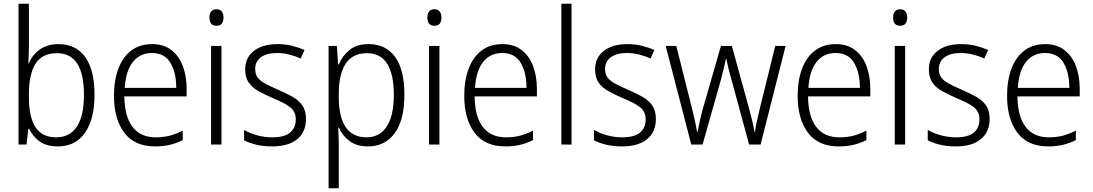

<svg xmlns="http://www.w3.org/2000/svg" viewBox="-20 -846 5897 1036"><path d="M136 -602Q136 -578 135 -550.5Q134 -523 133 -504H136Q154 -550 195 -579Q236 -608 296 -608Q389 -608 439.5 -538.5Q490 -469 490 -334Q490 -204 439 -130Q388 -56 291 -56Q232 -56 194.5 -82.5Q157 -109 137 -151H133L123 -66H80V-826H136ZM288 -559Q206 -559 171 -501Q136 -443 136 -340V-322Q136 -214 171.5 -159.5Q207 -105 283 -105Q357 -105 395 -163Q433 -221 433 -334Q433 -559 288 -559Z M801 -608Q863 -608 904.5 -576Q946 -544 966.5 -489.5Q987 -435 987 -366V-326H651Q652 -218 695 -161.5Q738 -105 820 -105Q861 -105 894.5 -113.5Q928 -122 966 -141V-90Q932 -73 896.5 -64.5Q861 -56 817 -56Q706 -56 650.5 -130Q595 -204 595 -329Q595 -412 618.5 -475Q642 -538 688 -573Q734 -608 801 -608ZM800 -560Q736 -560 697.5 -512.5Q659 -465 653 -372H931Q931 -454 899.5 -507Q868 -560 800 -560Z M1148 -796Q1167 -796 1176.5 -784Q1186 -772 1186 -752Q1186 -707 1148 -707Q1110 -707 1110 -752Q1110 -772 1119.5 -784Q1129 -796 1148 -796ZM1175 -598V-66H1119V-598Z M1631 -204Q1631 -134 1583.5 -95Q1536 -56 1448 -56Q1400 -56 1362 -65.5Q1324 -75 1297 -89V-145Q1328 -127 1367.5 -116Q1407 -105 1449 -105Q1515 -105 1545.5 -130.5Q1576 -156 1576 -202Q1576 -245 1544.5 -268.5Q1513 -292 1451 -317Q1408 -336 1374.5 -354.5Q1341 -373 1322 -400.5Q1303 -428 1303 -472Q1303 -535 1350 -571.5Q1397 -608 1477 -608Q1519 -608 1555.5 -599Q1592 -590 1623 -576L1602 -530Q1575 -543 1542 -551.5Q1509 -560 1475 -560Q1420 -560 1388.5 -537.5Q1357 -515 1357 -474Q1357 -444 1371.5 -426Q1386 -408 1413.5 -393.5Q1441 -379 1482 -361Q1524 -343 1558 -324Q1592 -305 1611.5 -277Q1631 -249 1631 -204Z M1969 -608Q2061 -608 2111.5 -539.5Q2162 -471 2162 -335Q2162 -198 2109.5 -127Q2057 -56 1966 -56Q1903 -56 1864.5 -86Q1826 -116 1809 -157H1805Q1806 -135 1807 -110Q1808 -85 1808 -62V170H1753V-598H1798L1804 -499H1808Q1827 -544 1865.5 -576Q1904 -608 1969 -608ZM1960 -559Q1883 -559 1846 -503.5Q1809 -448 1808 -346V-323Q1808 -105 1958 -105Q2028 -105 2066.5 -163Q2105 -221 2105 -335Q2105 -444 2069.5 -501.5Q2034 -559 1960 -559Z M2324 -796Q2343 -796 2352.5 -784Q2362 -772 2362 -752Q2362 -707 2324 -707Q2286 -707 2286 -752Q2286 -772 2295.5 -784Q2305 -796 2324 -796ZM2351 -598V-66H2295V-598Z M2691 -608Q2753 -608 2794.5 -576Q2836 -544 2856.5 -489.5Q2877 -435 2877 -366V-326H2541Q2542 -218 2585 -161.5Q2628 -105 2710 -105Q2751 -105 2784.5 -113.5Q2818 -122 2856 -141V-90Q2822 -73 2786.5 -64.5Q2751 -56 2707 -56Q2596 -56 2540.5 -130Q2485 -204 2485 -329Q2485 -412 2508.5 -475Q2532 -538 2578 -573Q2624 -608 2691 -608ZM2690 -560Q2626 -560 2587.5 -512.5Q2549 -465 2543 -372H2821Q2821 -454 2789.5 -507Q2758 -560 2690 -560Z M3064 -66H3009V-826H3064Z M3519 -204Q3519 -134 3471.5 -95Q3424 -56 3336 -56Q3288 -56 3250 -65.5Q3212 -75 3185 -89V-145Q3216 -127 3255.5 -116Q3295 -105 3337 -105Q3403 -105 3433.5 -130.5Q3464 -156 3464 -202Q3464 -245 3432.5 -268.5Q3401 -292 3339 -317Q3296 -336 3262.5 -354.5Q3229 -373 3210 -400.5Q3191 -428 3191 -472Q3191 -535 3238 -571.5Q3285 -608 3365 -608Q3407 -608 3443.5 -599Q3480 -590 3511 -576L3490 -530Q3463 -543 3430 -551.5Q3397 -560 3363 -560Q3308 -560 3276.5 -537.5Q3245 -515 3245 -474Q3245 -444 3259.5 -426Q3274 -408 3301.5 -393.5Q3329 -379 3370 -361Q3412 -343 3446 -324Q3480 -305 3499.5 -277Q3519 -249 3519 -204Z M3927 -416Q3918 -447 3911 -475.5Q3904 -504 3899 -529H3897Q3892 -504 3885 -475Q3878 -446 3870 -416L3771 -66H3710L3572 -598H3629L3711 -273Q3732 -191 3741 -135H3744Q3749 -160 3756.5 -195Q3764 -230 3775 -268L3870 -598H3929L4020 -267Q4029 -234 4037.5 -200Q4046 -166 4051 -135H4054Q4057 -161 4064 -191.5Q4071 -222 4080 -261L4163 -598H4219L4084 -66H4022Z M4490 -608Q4552 -608 4593.5 -576Q4635 -544 4655.5 -489.5Q4676 -435 4676 -366V-326H4340Q4341 -218 4384 -161.5Q4427 -105 4509 -105Q4550 -105 4583.5 -113.5Q4617 -122 4655 -141V-90Q4621 -73 4585.5 -64.5Q4550 -56 4506 -56Q4395 -56 4339.5 -130Q4284 -204 4284 -329Q4284 -412 4307.5 -475Q4331 -538 4377 -573Q4423 -608 4490 -608ZM4489 -560Q4425 -560 4386.5 -512.5Q4348 -465 4342 -372H4620Q4620 -454 4588.5 -507Q4557 -560 4489 -560Z M4837 -796Q4856 -796 4865.5 -784Q4875 -772 4875 -752Q4875 -707 4837 -707Q4799 -707 4799 -752Q4799 -772 4808.5 -784Q4818 -796 4837 -796ZM4864 -598V-66H4808V-598Z M5320 -204Q5320 -134 5272.5 -95Q5225 -56 5137 -56Q5089 -56 5051 -65.5Q5013 -75 4986 -89V-145Q5017 -127 5056.5 -116Q5096 -105 5138 -105Q5204 -105 5234.5 -130.5Q5265 -156 5265 -202Q5265 -245 5233.5 -268.5Q5202 -292 5140 -317Q5097 -336 5063.5 -354.5Q5030 -373 5011 -400.5Q4992 -428 4992 -472Q4992 -535 5039 -571.5Q5086 -608 5166 -608Q5208 -608 5244.5 -599Q5281 -590 5312 -576L5291 -530Q5264 -543 5231 -551.5Q5198 -560 5164 -560Q5109 -560 5077.5 -537.5Q5046 -515 5046 -474Q5046 -444 5060.5 -426Q5075 -408 5102.5 -393.5Q5130 -379 5171 -361Q5213 -343 5247 -324Q5281 -305 5300.5 -277Q5320 -249 5320 -204Z M5620 -608Q5682 -608 5723.5 -576Q5765 -544 5785.5 -489.5Q5806 -435 5806 -366V-326H5470Q5471 -218 5514 -161.5Q5557 -105 5639 -105Q5680 -105 5713.5 -113.5Q5747 -122 5785 -141V-90Q5751 -73 5715.5 -64.5Q5680 -56 5636 -56Q5525 -56 5469.5 -130Q5414 -204 5414 -329Q5414 -412 5437.5 -475Q5461 -538 5507 -573Q5553 -608 5620 -608ZM5619 -560Q5555 -560 5516.5 -512.5Q5478 -465 5472 -372H5750Q5750 -454 5718.5 -507Q5687 -560 5619 -560Z"/></svg>

Font: Noto Sans Malayalam UI SemiCondensed Light
Style: Regular
Weight: 300
Width: 4
Designer: Jelle Bosma - Monotype Design Team
Foundry: Monotype Imaging Inc.
Version: Version 2.104; ttfautohint (v1.8.4.7-5d5b)